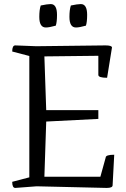

<svg xmlns="http://www.w3.org/2000/svg" viewBox="-20 -923 621 943"><path d="M463 -555V-649L198 -646L207 -382H463V-339L207 -326L198 -55H473L499 -149Q499 -163 541 -163L533 -12Q532 0 504 0L160 -8L55 0Q40 0 40 -30L124 -52V-648L40 -670Q40 -700 55 -700Q64 -700 158 -696L498 -700Q529 -700 530 -690L506 -541Q463 -541 463 -555ZM229 -903Q260 -903 260 -850Q260 -815 254 -797Q222 -788 205 -788Q173 -788 173 -840Q173 -875 180 -896Q213 -903 229 -903ZM377 -903Q408 -903 408 -850Q408 -815 402 -797Q370 -788 353 -788Q321 -788 321 -840Q321 -875 328 -896Q361 -903 377 -903Z"/></svg>

Font: Mate
Style: Regular
Weight: 400
Designer: Eduardo Rodriguez Tunni
Foundry: Eduardo Rodriguez Tunni
Version: Version 1.002